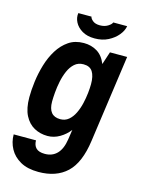

<svg xmlns="http://www.w3.org/2000/svg" viewBox="-128 -758 757 1014"><g transform="rotate(15 250.5 -250.5)"><path d="M184 182Q124 182 85 160Q46 138 26.5 102Q7 66 7 24H129Q129 51 144 66Q159 81 192 81Q233 81 258.5 54.5Q284 28 292 -25L300 -79Q279 -51 247.5 -32.5Q216 -14 181 -14Q141 -14 108 -32Q75 -50 55.5 -88Q36 -126 36 -187Q36 -226 42 -273Q48 -320 62 -367Q76 -414 100 -452.5Q124 -491 158.5 -514.5Q193 -538 241 -538Q282 -538 314 -518.5Q346 -499 363 -456L386 -526H480L413 -49Q396 74 338.5 128Q281 182 184 182ZM223 -117Q250 -117 269 -133Q288 -149 300.5 -175Q313 -201 320 -231Q327 -261 330 -289.5Q333 -318 333 -338Q333 -382 318 -405.5Q303 -429 268 -429Q239 -429 219.5 -411.5Q200 -394 188 -366.5Q176 -339 169.5 -307.5Q163 -276 160.5 -246Q158 -216 158 -196Q158 -117 223 -117ZM288 -576Q247 -576 219.5 -592.5Q192 -609 179.5 -633.5Q167 -658 171 -683H243Q244 -673 258 -661.5Q272 -650 297 -650Q323 -650 341 -661.5Q359 -673 362 -683H438Q434 -658 414 -633.5Q394 -609 362 -592.5Q330 -576 288 -576Z"/></g></svg>

Font: Archivo Narrow
Style: Bold Italic
Weight: 700
Italic angle: -8°
Designer: Hector Gatti
Foundry: Omnibus-Type
Version: Version 3.002